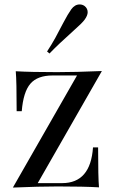

<svg xmlns="http://www.w3.org/2000/svg" viewBox="-20 -840 516 865"><path d="M150 -15H260Q388 -15 399 -176H422Q422 -40 426 4Q357 0 240 0Q156 0 38 5L327 -500H217Q149 -500 117 -463Q85 -426 78 -339H55Q55 -476 51 -519Q120 -515 237 -515Q321 -515 439 -520ZM301 -798Q317 -820 339 -820Q351 -820 361 -813Q375 -802 375 -785Q375 -770 361 -751Q350 -736 317 -707Q239 -637 203 -599L192 -608Q213 -640 229 -669L265 -737Q286 -777 301 -798Z"/></svg>

Font: Playfair Display
Style: Regular
Weight: 400
Designer: Claus Eggers S?rensen
Foundry: Claus Eggers S?rensen
Version: Version 1.003